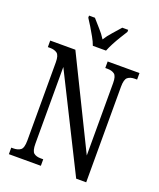

<svg xmlns="http://www.w3.org/2000/svg" viewBox="-167 -1033 941 1134"><g transform="rotate(20 304.0 -465.5)"><path d="M28 0V-41H40Q69 -41 86 -53.5Q103 -66 103 -113V-605Q103 -649 86 -661Q69 -673 43 -673H28V-714H186L463 -150V-605Q463 -649 446.5 -661Q430 -673 403 -673H389V-714H589V-673H574Q547 -673 530.5 -660Q514 -647 514 -601V0H451L154 -594V-113Q154 -66 169.5 -53.5Q185 -41 213 -41H229V0ZM275 -771Q267 -794 252 -820.5Q237 -847 221.5 -873Q206 -899 193 -918V-931H230Q251 -906 274.5 -880.5Q298 -855 316 -826Q334 -855 357.5 -880.5Q381 -906 402 -931H439V-918Q427 -899 411 -873Q395 -847 381 -820.5Q367 -794 358 -771Z"/></g></svg>

Font: Noto Serif Tamil ExtraCondensed
Style: Regular
Weight: 400
Width: 2
Designer: Indian Type Foundry, Tom Grace, and the Monotype Design Team
Foundry: Monotype Imaging Inc.
Version: Version 2.004; ttfautohint (v1.8.4.7-5d5b)